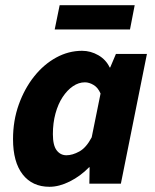

<svg xmlns="http://www.w3.org/2000/svg" viewBox="-20 -705 595 737"><path d="M170 12Q104 12 67 -35.5Q30 -83 30 -171Q30 -242 52 -303.5Q74 -365 111 -411.5Q148 -458 195.5 -484Q243 -510 295 -510Q328 -510 357.5 -493Q387 -476 401 -446H403L425 -498H544L444 0H323L324 -63H322Q289 -29 248 -8.5Q207 12 170 12ZM235 -109Q258 -109 284.5 -123.5Q311 -138 332 -178L366 -346Q356 -369 339 -379Q322 -389 306 -389Q282 -389 260 -374Q238 -359 220.5 -332.5Q203 -306 193 -269.5Q183 -233 183 -190Q183 -147 197.5 -128Q212 -109 235 -109ZM190 -592 209 -685H497L479 -592Z"/></svg>

Font: Source Sans 3 ExtraBold
Style: Italic
Weight: 800
Italic angle: -11°
Version: Version 3.052;hotconv 1.1.0;makeotfexe 2.6.0